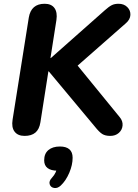

<svg xmlns="http://www.w3.org/2000/svg" viewBox="-20 -698 719 998"><path d="M45.5 -76.6 129.7 -606.8Q141.9 -678.4 211.9 -678.4Q247 -678.4 263.1 -656.2Q279.1 -634.1 273.3 -594.2L242.3 -396.3H244.3L524.5 -644.3Q545.8 -663.4 560.5 -670.9Q575.2 -678.4 596.3 -678.4Q624 -678.4 641.4 -661.4Q658.9 -644.3 657.8 -620.4Q656.7 -596.6 634.6 -577.5L356.3 -333L350.3 -397.7L602.5 -88.7Q619 -68.8 617.1 -45.7Q615.2 -22.7 597.6 -7.1Q580.1 8.4 553 8.4Q527.5 8.4 511.7 -1.4Q495.8 -11.3 473.2 -39.7L233.5 -327H231.5L190 -62Q184.3 -25.9 163.9 -8.7Q143.4 8.4 107.9 8.4Q72.6 8.4 55.8 -13.8Q38.9 -35.9 45.5 -76.6ZM250.5 225.4Q262.7 212.3 269.4 197.4Q276.1 182.5 278.3 165.7L278.5 189.1Q244.8 189.1 227.2 175.5Q209.6 161.9 209.6 135.5Q209.6 100.4 231.6 82Q253.7 63.5 291.3 63.5Q324 63.5 340.7 78.1Q357.5 92.7 357.5 122Q357.5 159 340.3 199.7Q323 240.5 296.2 266.1Q279.2 282.1 261.2 279Q243.1 275.9 238.2 259.5Q233.3 243.1 250.5 225.4Z"/></svg>

Font: SN Pro Thin
Style: Italic
Weight: 200
Italic angle: -9°
Designer: Tobias Whetton
Foundry: Supernotes
Version: Version 1.003;Glyphs 3.3 (3324)